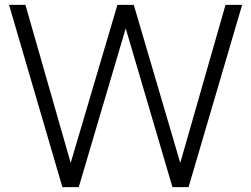

<svg xmlns="http://www.w3.org/2000/svg" viewBox="-20 -765 1026 785"><path d="M302 0 494 -649 685 0H751L970 -745H902L717 -99L527 -745H460L269 -99L84 -745H17L235 0Z"/></svg>

Font: Plus Jakarta Sans Light
Style: Regular
Weight: 300
Designer: Gumpita Rahayu
Foundry: Tokotype
Version: Version 2.071;gftools[0.9.30]